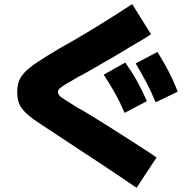

<svg xmlns="http://www.w3.org/2000/svg" viewBox="-20 -840 920 928"><path d="M640 67.8Q594.4 36.7 555 10Q515.6 -16.7 474.4 -43.9Q433.3 -71.1 383.9 -103.3Q334.4 -135.6 271.1 -177.8Q201.1 -223.3 160 -251.1Q118.9 -278.9 97.8 -301.7Q76.7 -324.4 70 -345.6Q63.3 -366.7 63.3 -394.4Q63.3 -424.4 71.1 -446.7Q78.9 -468.9 100 -491.1Q121.1 -513.3 162.2 -540.6Q203.3 -567.8 268.9 -606.7Q331.1 -641.1 396.7 -680.6Q462.2 -720 521.1 -757.2Q580 -794.4 618.9 -820L710 -674.4Q687.8 -658.9 650 -637.2Q612.2 -615.6 570.6 -590Q528.9 -564.4 487.2 -541.1Q445.6 -517.8 412.8 -498.3Q380 -478.9 361.1 -470Q322.2 -447.8 300 -434.4Q277.8 -421.1 268.9 -412.8Q260 -404.4 260 -396.7Q260 -387.8 265.6 -380Q271.1 -372.2 291.7 -359.4Q312.2 -346.7 355.6 -318.9Q375.6 -308.9 412.8 -286.1Q450 -263.3 494.4 -235.6Q538.9 -207.8 584.4 -178.3Q630 -148.9 670 -123.3Q710 -97.8 736.7 -78.9ZM582.2 -294.4Q561.1 -344.4 536.7 -388.3Q512.2 -432.2 481.1 -478.9L585.6 -537.8Q617.8 -492.2 642.8 -447.2Q667.8 -402.2 690 -351.1ZM732.2 -345.6Q711.1 -396.7 687.8 -441.1Q664.4 -485.6 635.6 -533.3L741.1 -588.9Q771.1 -541.1 795 -495Q818.9 -448.9 838.9 -396.7Z"/></svg>

Font: Paperlogy 9 Black
Style: Regular
Weight: 900
Designer: redesigned by Lee Juim, glyphs from Gmarket Sans & Montserrat
Foundry: PT&
Version: Version 1.001